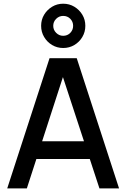

<svg xmlns="http://www.w3.org/2000/svg" viewBox="-20 -1042 698 1062"><path d="M329.5 -776.5Q296 -776.5 268.2 -793Q240.5 -809.5 224 -837.5Q207.5 -865.5 207.5 -899Q207.5 -933 224 -960.5Q240.5 -988 268.2 -1004.8Q296 -1021.5 329.5 -1021.5Q363.5 -1021.5 391.2 -1004.8Q419 -988 435.5 -960.5Q452 -933 452 -899Q452 -865.5 435.5 -837.5Q419 -809.5 391.2 -793Q363.5 -776.5 329.5 -776.5ZM329.5 -844Q353 -844 368.8 -860.2Q384.5 -876.5 384.5 -899Q384.5 -922 368.8 -938Q353 -954 329.5 -954Q307 -954 290.8 -938Q274.5 -922 274.5 -899Q274.5 -876.5 290.8 -860.2Q307 -844 329.5 -844ZM20 0 254 -720H404.5L638.5 0H530L314.5 -657H341.5L128.5 0ZM141.5 -162.5V-260.5H517.5V-162.5Z"/></svg>

Font: Manrope ExtraLight SemiBold
Style: Regular
Weight: 600
Version: Version 4.504